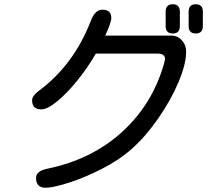

<svg xmlns="http://www.w3.org/2000/svg" viewBox="-20 -804 1040 897"><path d="M787.1 -784.2Q820.3 -784.2 820.3 -749V-682.6Q820.3 -647.5 787.1 -647.5Q753.9 -647.5 753.9 -682.6V-749Q753.9 -784.2 787.1 -784.2ZM894.5 -784.2Q927.7 -784.2 927.7 -749V-682.6Q927.7 -647.5 894.5 -647.5Q861.3 -647.5 861.3 -682.6V-749Q861.3 -784.2 894.5 -784.2ZM849.6 -562.5Q849.6 -504.9 814 -420.4Q778.3 -335.9 719.7 -251.5Q661.1 -167 596.7 -109.4Q536.1 -55.7 454.1 -14.2Q372.1 27.3 299.3 50.3Q226.6 73.2 193.4 73.2Q148.4 73.2 148.4 27.3Q148.4 -4.9 200.2 -15.6Q409.2 -58.6 550.8 -188Q692.4 -317.4 746.1 -505.9L751 -528.3Q751 -553.7 715.8 -553.7H427.7Q389.6 -487.3 340.8 -427.2Q292 -367.2 246.6 -330.1Q201.2 -293 172.9 -293Q129.9 -293 129.9 -335.9Q129.9 -355.5 160.2 -378.9Q324.2 -499 405.3 -709Q424.8 -758.8 458 -758.8Q500 -758.8 500 -719.7Q500 -699.2 471.7 -637.7H780.3Q809.6 -637.7 829.6 -615.7Q849.6 -593.8 849.6 -562.5Z"/></svg>

Font: jf-openhuninn-1.1
Style: Regular
Weight: 400
Designer: [Kosugi Maru]
      Designed by Motoya company      

      [Varela Round]
      Joe Prince(Latin component); Avraham Co
Foundry: justfont CO.,LTD.
Version: 1.1